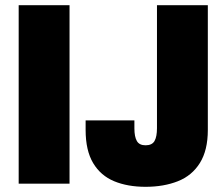

<svg xmlns="http://www.w3.org/2000/svg" viewBox="-20 -708 865 740"><path d="M52 0V-688H248V0ZM541 12Q472 12 420 -9.5Q368 -31 339 -79.5Q310 -128 310 -207V-244H498V-213Q498 -181 507.5 -164.5Q517 -148 541 -148Q566 -148 575.5 -164.5Q585 -181 585 -214V-688H781V-207Q781 -129 750.5 -80Q720 -31 665.5 -9.5Q611 12 541 12Z"/></svg>

Font: Archivo Condensed Black
Style: Regular
Weight: 900
Width: 3
Designer: Hector Gatti
Foundry: Omnibus-Type
Version: Version 2.001